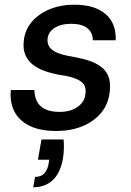

<svg xmlns="http://www.w3.org/2000/svg" viewBox="-20 -544 556 815"><path d="M219 12Q150 12 105.5 -10Q61 -32 41 -71Q21 -110 26 -162H126Q126 -137 136 -115.5Q146 -94 170 -81.5Q194 -69 233 -69Q265 -69 289 -79Q313 -89 327 -106.5Q341 -124 343 -147Q346 -173 334.5 -187.5Q323 -202 299 -211Q275 -220 240 -225Q204 -231 173 -241.5Q142 -252 120 -269Q98 -286 87.5 -311Q77 -336 81 -370Q85 -415 113.5 -449.5Q142 -484 189 -504Q236 -524 296 -524Q382 -524 428 -484.5Q474 -445 471 -373H374Q374 -406 350.5 -424.5Q327 -443 283 -443Q238 -443 211 -425Q184 -407 182 -379Q180 -359 190 -344.5Q200 -330 223.5 -320Q247 -310 285 -304Q325 -297 356 -287Q387 -277 409 -260.5Q431 -244 440.5 -219Q450 -194 446 -157Q441 -104 410.5 -66.5Q380 -29 330.5 -8.5Q281 12 219 12ZM121 251 129 207Q154 207 168 192Q182 177 187 148L189 134H141L156 48H250Q252 70 251 91Q250 112 247 130Q236 191 203.5 221Q171 251 121 251Z"/></svg>

Font: DM Sans 12pt Medium
Style: Italic
Weight: 500
Italic angle: -10°
Version: Version 4.004;gftools[0.9.30]